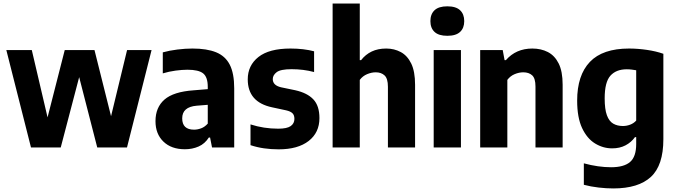

<svg xmlns="http://www.w3.org/2000/svg" viewBox="-20 -828 3799 1078"><path d="M154 0 15.5 -547H158.5L247 -169L343.5 -547H510.5L603.5 -175.5L693.5 -547H831L693 0H526L424.5 -395L321 0Z M1018 10Q942 10 897.5 -33Q853 -76 853 -147.5Q853 -225 903.5 -269Q954 -313 1067.5 -321L1146.5 -327.5V-340.5Q1146.5 -395 1120.8 -415.8Q1095 -436.5 1032.5 -436.5Q1002.5 -436.5 965.5 -431.5Q928.5 -426.5 894 -416V-534Q931.5 -544.5 976.2 -550Q1021 -555.5 1060.5 -555.5Q1141.5 -555.5 1193.2 -534.5Q1245 -513.5 1270 -464.8Q1295 -416 1295 -332V0H1170.5L1159.5 -56H1152.5Q1130.5 -21 1095.2 -5.5Q1060 10 1018 10ZM1003 -163.5Q1003 -100 1069.5 -100Q1089 -100 1109.2 -107.5Q1129.5 -115 1146.5 -134V-239.5L1084 -234.5Q1003 -227.5 1003 -163.5Z M1544.5 10.5Q1502 10.5 1462.2 4.8Q1422.5 -1 1386.5 -13V-129.5Q1461 -105.5 1542 -105.5Q1591.5 -105.5 1612.2 -120.2Q1633 -135 1633 -160.5Q1633 -181.5 1622 -192.2Q1611 -203 1586.5 -208.5L1507.5 -225.5Q1371 -254.5 1371 -382.5Q1371 -460.5 1431 -508Q1491 -555.5 1611 -555.5Q1648 -555.5 1681.8 -551.5Q1715.5 -547.5 1743.5 -540V-423.5Q1684 -439.5 1617 -439.5Q1555.5 -439.5 1533.5 -422.8Q1511.5 -406 1511.5 -384Q1511.5 -349 1557.5 -338L1637 -321.5Q1705 -306.5 1739.2 -270.2Q1773.5 -234 1773.5 -165Q1773.5 -83.5 1713 -36.5Q1652.5 10.5 1544.5 10.5Z M1847.5 0V-808H2000V-490.5H2007.5Q2032 -522 2067 -538.8Q2102 -555.5 2148.5 -555.5Q2193 -555.5 2230 -535.8Q2267 -516 2288.8 -471.5Q2310.5 -427 2310.5 -352V0H2158V-341Q2158 -387 2139.2 -404.5Q2120.5 -422 2089.5 -422Q2066.5 -422 2041.5 -411.8Q2016.5 -401.5 2000 -379.5V0Z M2415 0V-547H2568V0ZM2491.5 -627Q2443 -627 2419.8 -648.8Q2396.5 -670.5 2396.5 -709.5Q2396.5 -748.5 2419.8 -770.5Q2443 -792.5 2491.5 -792.5Q2540 -792.5 2563.2 -770.5Q2586.5 -748.5 2586.5 -709.5Q2586.5 -670.5 2563.2 -648.8Q2540 -627 2491.5 -627Z M2676 0V-547H2802.5L2813 -490.5H2820.5Q2877 -555.5 2969 -555.5Q3017.5 -555.5 3056 -535.8Q3094.5 -516 3116.8 -471.5Q3139 -427 3139 -352.5V0H2986.5V-342Q2986.5 -388 2968 -405Q2949.5 -422 2918 -422Q2894.5 -422 2869.8 -411.8Q2845 -401.5 2828.5 -379.5V0Z M3423.5 230Q3385 230 3341.2 225Q3297.5 220 3258 209.5V89Q3298 100 3336.8 105.5Q3375.5 111 3411 111Q3483 111 3517.5 81.5Q3552 52 3552 -19.5V-58H3545Q3524.5 -29 3492 -12Q3459.5 5 3417 5Q3366 5 3321 -22.5Q3276 -50 3248.2 -109Q3220.5 -168 3220.5 -263Q3220.5 -405.5 3292 -480.5Q3363.5 -555.5 3512 -555.5Q3560 -555.5 3611.8 -548Q3663.5 -540.5 3704.5 -526V-46.5Q3704.5 100.5 3634.5 165.2Q3564.5 230 3423.5 230ZM3477.5 -120.5Q3498 -120.5 3518 -128Q3538 -135.5 3552 -151V-433.5Q3541.5 -435.5 3527.2 -437.2Q3513 -439 3499 -439Q3439.5 -439 3407.2 -403Q3375 -367 3375 -276Q3375 -214.5 3387.5 -180.8Q3400 -147 3423 -133.8Q3446 -120.5 3477.5 -120.5Z"/></svg>

Font: Encode Sans SemiCondensed SemiCondensed
Style: Bold
Weight: 700
Width: 4
Designer: Multiple Designers
Foundry: Impallari Type
Version: Version 3.000; ttfautohint (v1.8.3) -l 8 -r 50 -G 200 -x 14 